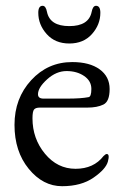

<svg xmlns="http://www.w3.org/2000/svg" viewBox="-20 -628 428 662"><path d="M142 -587Q152 -538 219 -538Q286 -538 296 -587Q300 -608 311 -608Q326 -608 326 -584Q326 -543 297 -510.5Q268 -478 219 -478Q170 -478 141 -510.5Q112 -543 112 -584Q112 -608 127 -608Q138 -608 142 -587ZM229 -414Q289 -414 323.5 -389Q358 -364 358 -321Q358 -278 336.5 -267.5Q315 -257 281 -257H117Q103 -257 97.5 -250.5Q92 -244 92 -220Q92 -150 135 -98Q178 -46 240.5 -46Q303 -46 337 -90Q344 -97 348 -97Q359 -97 352 -71Q345 -45 302.5 -15.5Q260 14 194 14Q128 14 79 -46Q30 -106 30 -197.5Q30 -289 87.5 -351.5Q145 -414 229 -414ZM111 -303Q111 -288 130 -288H212Q259 -288 285 -293Q295 -294 295 -321.5Q295 -349 270 -366Q245 -383 209.5 -383Q174 -383 142.5 -354.5Q111 -326 111 -303Z"/></svg>

Font: EB Garamond
Style: Regular
Weight: 400
Version: Version 0.012